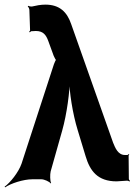

<svg xmlns="http://www.w3.org/2000/svg" viewBox="-59 -775 582 830"><path d="M481 -105C451 -105 439 -136 430 -158L249 -670C231 -723 199 -755 137 -755C117 -755 97 -751 80 -747C75 -746 66 -748 63 -750L61 -747C64 -745 68 -737 68 -732L71 -644C71 -642 68 -639 67 -638L70 -635C71 -636 73 -639 76 -640C84 -640 88 -641 96 -641C127 -641 140 -625 150 -597L173 -534C175 -530 182 -514 185 -514V-518C182 -518 176 -502 174 -497L34 -67C21 -30 -15 15 -39 32L-37 35C-13 18 42 0 81 0H120C132 0 155 10 160 18L162 16C157 7 157 -21 160 -34L210 -211C230 -282 243 -380 243 -437L240 -436C240 -380 255 -283 277 -212L311 -100C330 -36 363 9 445 9C463 8 478 7 491 6C494 6 499 8 500 10L503 7C501 5 498 1 498 -2L497 -102C497 -104 499 -106 500 -107L497 -109C496 -108 495 -106 493 -106V-105Z"/></svg>

Font: Asimov
Style: EdgeNar
Weight: 500
Designer: Google
Version: Version 2.000980: 2014